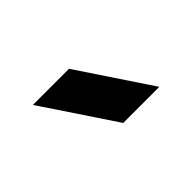

<svg xmlns="http://www.w3.org/2000/svg" viewBox="-37 -989 367 367"><g transform="rotate(-45 146.5 -806.0)"><path d="M48.8 -878.9H146.5L244.1 -732.4H146.5Z"/></g></svg>

Font: BabelStone Runic Beorhtnoth
Style: Regular
Weight: 400
Designer: Andrew West
Foundry: BabelStone
Version: Version 7.004;November 9, 2023